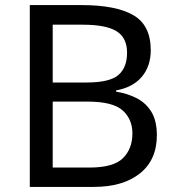

<svg xmlns="http://www.w3.org/2000/svg" viewBox="-20 -734 690 754"><path d="M301 -714Q435 -714 503.5 -674.5Q572 -635 572 -537Q572 -474 537 -432.5Q502 -391 436 -379V-374Q481 -367 517.5 -348Q554 -329 575 -294Q596 -259 596 -203Q596 -106 529.5 -53Q463 0 348 0H97V-714ZM319 -410Q411 -410 445 -439.5Q479 -469 479 -527Q479 -586 437.5 -611.5Q396 -637 305 -637H187V-410ZM187 -335V-76H331Q426 -76 463 -113Q500 -150 500 -210Q500 -266 461.5 -300.5Q423 -335 324 -335Z"/></svg>

Font: Noto Sans Sundanese
Style: Regular
Weight: 400
Designer: Monotype Design Team (Regular), Sérgio L. Martins (other weights)
Foundry: Monotype Imaging Inc.
Version: Version 2.003